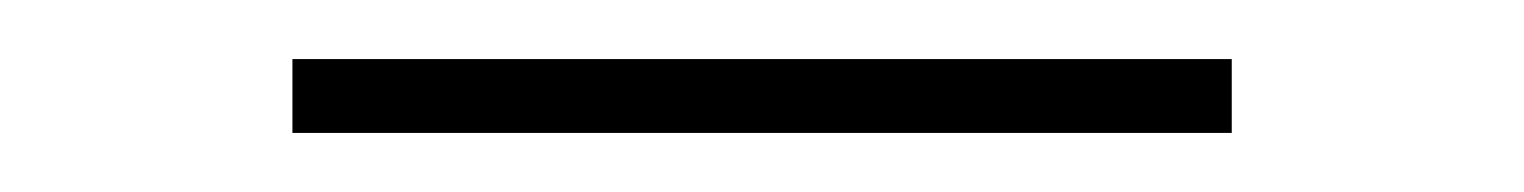

<svg xmlns="http://www.w3.org/2000/svg" viewBox="-20 -312 516 65"><path d="M79 -292H397V-267H79Z"/></svg>

Font: Haskoy Thin
Style: Regular
Weight: 100
Designer: Ertekin Erdin
Foundry: Ertekin Erdin
Version: Version 2.000; ttfautohint (v1.8.4.7-5d5b)